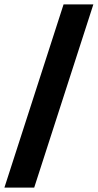

<svg xmlns="http://www.w3.org/2000/svg" viewBox="-31 -800 443 870"><path d="M-11 50 257 -780H392L124 50Z"/></svg>

Font: Mohave Light
Style: Bold
Weight: 700
Version: Version 2.003